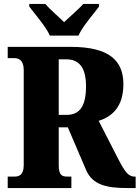

<svg xmlns="http://www.w3.org/2000/svg" viewBox="-20 -951 706 971"><path d="M232 -771H377C396 -816 453 -880 481 -918V-931H401C382 -908 331 -865 304 -839C278 -865 228 -908 209 -931H128V-918C156 -880 213 -816 232 -771ZM19 0H341V-58H320C295 -58 277 -64 277 -115V-307H323L416 -90C449 -15 521 0 624 0H666V-58H659C630 -58 611 -83 580 -143L479 -340C547 -361 604 -411 604 -525C604 -642 536 -714 338 -714H19V-657H53C70 -657 100 -650 100 -598V-115C100 -64 74 -58 53 -58H19ZM317 -370H277V-651H315C380 -651 415 -610 415 -514C415 -419 386 -370 317 -370Z"/></svg>

Font: Noto Serif Sinhala Condensed Black
Style: Regular
Weight: 900
Width: 3
Designer: Jelle Bosma - Monotype Design Team
Foundry: Monotype Imaging Inc.
Version: Version 2.007